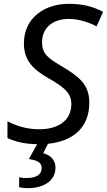

<svg xmlns="http://www.w3.org/2000/svg" viewBox="-20 -744 559 1004"><path d="M19 -110V-22C63 -2 110 9 174 10L131 88C171 93 198 105 198 134C198 169 171 187 116 187C107 187 93 186 80 183V235C92 238 107 240 125 240C218 240 270 194 270 134C270 85 237 66 206 57L231 8C364 -6 447 -78 447 -207C447 -306 388 -346 302 -398C233 -439 200 -461 200 -523C200 -600 257 -645 340 -645C395 -645 450 -625 485 -606L519 -682C468 -709 415 -724 340 -724C212 -724 105 -650 105 -517C105 -424 158 -378 235 -334C322 -285 353 -253 353 -200C353 -108 276 -68 186 -68C114 -68 59 -89 19 -110Z"/></svg>

Font: BC Sans
Style: Italic
Weight: 400
Italic angle: -12°
Designer: Monotype Design Team
Designer: Province of B.C.
Foundry: Monotype Imaging Inc.
Version: Version 2.000;GOOG;noto-source:20170915:90ef993387c0